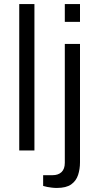

<svg xmlns="http://www.w3.org/2000/svg" viewBox="-20 -743 488 948"><path d="M75 0V-723H150V0ZM300 -635V-723H375V-635ZM260 185Q248 185 236 183.5Q224 182 213 180Q202 178 193 175V122H239Q268 122 284 106.5Q300 91 300 61V-526H375V59Q375 92 365.5 121Q356 150 331.5 167.5Q307 185 260 185Z"/></svg>

Font: Archivo SemiExpanded Light
Style: Regular
Weight: 300
Width: 6
Designer: Hector Gatti
Foundry: Omnibus-Type
Version: Version 2.001